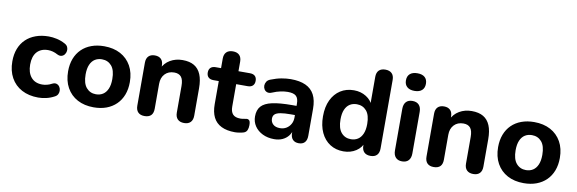

<svg xmlns="http://www.w3.org/2000/svg" viewBox="-52 -1152 4757 1583"><g transform="rotate(10 2326.5 -360.0)"><path d="M295.8 10.5Q216.5 10.5 157.6 -20.9Q98.8 -52.2 66.6 -110.4Q34.5 -168.5 34.5 -247Q34.5 -306.2 52.6 -353.1Q70.8 -400 105 -432.9Q139.2 -465.8 187.6 -483.2Q236 -500.8 295.8 -500.8Q327.2 -500.8 363.1 -493Q399 -485.2 433 -466.8Q452 -457 458.9 -441.2Q465.8 -425.5 463.4 -408.5Q461 -391.5 451 -378.5Q441 -365.5 425.4 -361.5Q409.8 -357.5 390.2 -367.2Q370.5 -378.2 349.6 -383.8Q328.8 -389.2 309.8 -389.2Q279.2 -389.2 256 -379.6Q232.8 -370 216.6 -352Q200.5 -334 192.1 -307.5Q183.8 -281 183.8 -246.2Q183.8 -178.5 216.6 -139.8Q249.5 -101 309.8 -101Q328.8 -101 349.2 -106Q369.8 -111 390.2 -122.2Q409.8 -132 425 -127.6Q440.2 -123.2 449.9 -110.2Q459.5 -97.2 461.1 -80.2Q462.8 -63.2 455.5 -47.5Q448.2 -31.8 430 -22.8Q396.8 -5 362 2.8Q327.2 10.5 295.8 10.5Z M759.7 10.5Q681.8 10.5 623.8 -20.5Q565.8 -51.5 533.6 -109.4Q501.5 -167.3 501.5 -245.8Q501.5 -304.8 519.5 -351.8Q537.5 -398.8 571.6 -432.3Q605.7 -465.8 653.4 -483.2Q701.2 -500.8 759.7 -500.8Q838.5 -500.8 896.4 -469.8Q954.2 -438.8 986.4 -381.5Q1018.5 -324.2 1018.5 -245.6Q1018.5 -186.6 1000.4 -139.2Q982.2 -91.8 948 -58.3Q913.8 -24.8 866.3 -7.1Q818.8 10.5 759.7 10.5ZM759.7 -98.8Q793.3 -98.8 818.4 -114.9Q843.5 -131 857.6 -163.5Q871.8 -196 871.8 -245.4Q871.8 -320.2 840.9 -355.9Q810 -391.5 760.1 -391.5Q727 -391.5 701.8 -375.8Q676.5 -360 662.4 -327.6Q648.2 -295.2 648.2 -245.6Q648.2 -171.5 679.1 -135.1Q710 -98.8 759.7 -98.8Z M1185.2 8.5Q1150.2 8.5 1131.5 -10.6Q1112.8 -29.8 1112.8 -65.8V-425.2Q1112.8 -461.2 1131.4 -480Q1150 -498.8 1184 -498.8Q1218 -498.8 1236.5 -480Q1255 -461.2 1255 -425.2V-365.8L1244 -397Q1266.8 -447.5 1312.5 -474.1Q1358.2 -500.8 1416.2 -500.8Q1475.2 -500.8 1513.2 -478.4Q1551.2 -456 1570.2 -410.5Q1589.2 -365 1589.2 -295.2V-65.8Q1589.2 -29.8 1570.5 -10.6Q1551.8 8.5 1516.8 8.5Q1481.8 8.5 1462.6 -10.6Q1443.5 -29.8 1443.5 -65.8V-288.8Q1443.5 -341 1424.4 -364.4Q1405.2 -387.8 1366 -387.8Q1317 -387.8 1287.8 -356.8Q1258.5 -325.8 1258.5 -274.2V-65.8Q1258.5 8.5 1185.2 8.5Z M1943.2 10.5Q1874.5 10.5 1828.9 -12Q1783.2 -34.5 1761.1 -78.5Q1739 -122.5 1739 -188.2V-381.8H1694.2Q1667 -381.8 1652.1 -396Q1637.2 -410.2 1637.2 -436Q1637.2 -462.5 1652.1 -476.4Q1667 -490.2 1694.2 -490.2H1739V-570Q1739 -606 1758.1 -624.8Q1777.2 -643.5 1812.2 -643.5Q1847.2 -643.5 1866 -624.8Q1884.8 -606 1884.8 -570V-490.2H1981.2Q2008.8 -490.2 2023.5 -476.4Q2038.2 -462.5 2038.2 -436Q2038.2 -410.2 2023.5 -396Q2008.8 -381.8 1981.2 -381.8H1884.8V-194.8Q1884.8 -151.2 1904.4 -129.8Q1924 -108.2 1967.5 -108.2Q1983.2 -108.2 1996.2 -111.2Q2009.2 -114.2 2019.8 -115Q2033.2 -116 2042.1 -106.6Q2051 -97.2 2051 -67Q2051 -43.2 2043.5 -25.8Q2036 -8.2 2016.5 -1Q2003 3.5 1980.9 7Q1958.8 10.5 1943.2 10.5Z M2270.8 10.5Q2216.2 10.5 2173.9 -10.2Q2131.5 -31 2107.6 -66.6Q2083.8 -102.2 2083.8 -147.2Q2083.8 -201.2 2111.8 -232.6Q2139.8 -264 2202.5 -277.9Q2265.2 -291.8 2370 -291.8H2422V-215H2370.5Q2317.5 -215 2285.1 -209.1Q2252.8 -203.2 2238.6 -190Q2224.5 -176.8 2224.5 -153.8Q2224.5 -124.5 2244.9 -105.9Q2265.2 -87.2 2302.5 -87.2Q2332.2 -87.2 2355.4 -101Q2378.5 -114.8 2392.2 -138.9Q2406 -163 2406 -194.5V-309.8Q2406 -354.5 2385.5 -373.6Q2365 -392.8 2315.8 -392.8Q2288.5 -392.8 2256.5 -386.4Q2224.5 -380 2187.2 -364.2Q2165.2 -355 2148.9 -360.1Q2132.5 -365.2 2123.6 -379.4Q2114.8 -393.5 2114.9 -410.5Q2115 -427.5 2124.8 -443.5Q2134.5 -459.5 2156.5 -467.5Q2203 -486 2244.9 -493.4Q2286.8 -500.8 2321.2 -500.8Q2397.2 -500.8 2446.4 -478.1Q2495.5 -455.5 2519.9 -409.4Q2544.2 -363.2 2544.2 -291V-65.8Q2544.2 -29.8 2526.9 -10.6Q2509.5 8.5 2476.8 8.5Q2444 8.5 2426.1 -10.6Q2408.2 -29.8 2408.2 -65.8V-105L2415.5 -99.8Q2409.2 -66 2389.6 -41.4Q2370 -16.8 2339.9 -3.1Q2309.8 10.5 2270.8 10.5Z M2850.5 10.5Q2787 10.5 2738.4 -20.5Q2689.8 -51.5 2662.6 -109.2Q2635.5 -167 2635.5 -245.5Q2635.5 -325 2662.6 -381.9Q2689.8 -438.8 2738.2 -469.8Q2786.8 -500.8 2850.5 -500.8Q2909.2 -500.8 2954.1 -472.2Q2999 -443.8 3014.8 -397.8H3003.5V-640Q3003.5 -676 3022.2 -694.8Q3041 -713.5 3076 -713.5Q3111 -713.5 3130.1 -694.8Q3149.2 -676 3149.2 -640V-65.8Q3149.2 -29.8 3130.8 -10.6Q3112.2 8.5 3077.2 8.5Q3042.2 8.5 3023.6 -10.6Q3005 -29.8 3005 -65.8V-135.8L3016 -98.2Q3001.5 -49 2956 -19.2Q2910.5 10.5 2850.5 10.5ZM2894 -98.8Q2927.2 -98.8 2952.4 -114.9Q2977.5 -131 2991.6 -163.5Q3005.8 -196 3005.8 -245.5Q3005.8 -320.2 2974.9 -355.9Q2944 -391.5 2894 -391.5Q2861 -391.5 2835.8 -375.8Q2810.5 -360 2796.4 -327.6Q2782.2 -295.2 2782.2 -245.5Q2782.2 -171.5 2813.1 -135.1Q2844 -98.8 2894 -98.8Z M3341.2 7.8Q3306.2 7.8 3287.5 -13Q3268.8 -33.8 3268.8 -71.5V-418.8Q3268.8 -457.2 3287.5 -477.6Q3306.2 -498 3341.2 -498Q3376.2 -498 3395.4 -477.6Q3414.5 -457.2 3414.5 -418.8V-71.5Q3414.5 -33.8 3395.9 -13Q3377.2 7.8 3341.2 7.8ZM3341.2 -582.2Q3301.2 -582.2 3279.4 -601.6Q3257.5 -621 3257.5 -656Q3257.5 -691.8 3279.4 -710.8Q3301.2 -729.8 3341.2 -729.8Q3382 -729.8 3403.5 -710.8Q3425 -691.8 3425 -656Q3425 -621 3403.5 -601.6Q3382 -582.2 3341.2 -582.2Z M3606.2 8.5Q3571.2 8.5 3552.5 -10.6Q3533.8 -29.8 3533.8 -65.8V-425.2Q3533.8 -461.2 3552.4 -480Q3571 -498.8 3605 -498.8Q3639 -498.8 3657.5 -480Q3676 -461.2 3676 -425.2V-365.8L3665 -397Q3687.8 -447.5 3733.5 -474.1Q3779.2 -500.8 3837.2 -500.8Q3896.2 -500.8 3934.2 -478.4Q3972.2 -456 3991.2 -410.5Q4010.2 -365 4010.2 -295.2V-65.8Q4010.2 -29.8 3991.5 -10.6Q3972.8 8.5 3937.8 8.5Q3902.8 8.5 3883.6 -10.6Q3864.5 -29.8 3864.5 -65.8V-288.8Q3864.5 -341 3845.4 -364.4Q3826.2 -387.8 3787 -387.8Q3738 -387.8 3708.8 -356.8Q3679.5 -325.8 3679.5 -274.2V-65.8Q3679.5 8.5 3606.2 8.5Z M4359.7 10.5Q4281.8 10.5 4223.8 -20.5Q4165.8 -51.5 4133.6 -109.4Q4101.5 -167.3 4101.5 -245.8Q4101.5 -304.8 4119.5 -351.8Q4137.5 -398.8 4171.6 -432.3Q4205.7 -465.8 4253.4 -483.2Q4301.2 -500.8 4359.7 -500.8Q4438.5 -500.8 4496.4 -469.8Q4554.2 -438.8 4586.4 -381.5Q4618.5 -324.2 4618.5 -245.6Q4618.5 -186.6 4600.4 -139.2Q4582.2 -91.8 4548 -58.3Q4513.8 -24.8 4466.3 -7.1Q4418.8 10.5 4359.7 10.5ZM4359.7 -98.8Q4393.3 -98.8 4418.4 -114.9Q4443.5 -131 4457.6 -163.5Q4471.8 -196 4471.8 -245.4Q4471.8 -320.2 4440.9 -355.9Q4410 -391.5 4360.1 -391.5Q4327 -391.5 4301.8 -375.8Q4276.5 -360 4262.4 -327.6Q4248.2 -295.2 4248.2 -245.6Q4248.2 -171.5 4279.1 -135.1Q4310 -98.8 4359.7 -98.8Z"/></g></svg>

Font: Nunito ExtraLight
Style: Regular
Weight: 200
Designer: Vernon Adams
Foundry: Vernon Adams
Version: Version 3.602;April 4, 2023;FontCreator 14.0.0.2856 64-bit